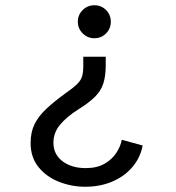

<svg xmlns="http://www.w3.org/2000/svg" viewBox="-20 -530 672 732"><path d="M304.8 182Q253.3 182 205.5 163.4Q157.8 144.9 127.2 107.5Q96.7 70.2 96.7 15.1Q96.7 -26.5 112 -57.1Q127.4 -87.7 156.1 -114.6Q184.8 -141.6 225.4 -171.2Q258.5 -194.3 273.7 -209.1Q288.9 -224 293.2 -239.6Q297.5 -255.3 297.5 -277.9V-313.7H383.1V-281.1Q383.1 -241 374.1 -212.3Q365 -183.7 342 -160.9Q319.1 -138 278.7 -113Q233.1 -84 208.4 -53.8Q183.7 -23.6 183.7 14.2Q183.7 58.6 218.4 84.8Q253 110.9 306.8 110.9Q349.6 110.9 378.3 94.4Q407.1 77.9 423.5 52.7Q439.9 27.5 444.4 2.8L523.9 24.8Q514.7 72.2 484.2 107.6Q453.7 143 407.5 162.5Q361.3 182 304.8 182ZM339.5 -384.2Q314 -384.2 295.3 -402.7Q276.7 -421.2 276.7 -446.9Q276.7 -473.4 295.3 -491.7Q314 -510 339.5 -510Q366.2 -510 384.4 -491.7Q402.5 -473.4 402.5 -446.9Q402.5 -421.2 384.4 -402.7Q366.2 -384.2 339.5 -384.2Z"/></svg>

Font: Atkinson Hyperlegible Mono ExtraLight
Style: Regular
Weight: 200
Monospace: yes
Designer: Elliott Scott, Megan Eiswerth, Linus Boman, Theodore Petrosky, Letters from Sweden
Foundry: Applied Design Works, Letters from Sweden
Version: Version 2.001